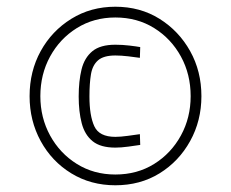

<svg xmlns="http://www.w3.org/2000/svg" viewBox="-20 -720 687 571"><path d="M323 -169Q250 -169 192 -204.5Q134 -240 101 -300.5Q68 -361 68 -434Q68 -508 101 -568Q134 -628 192 -664Q250 -700 323 -700Q397 -700 454.5 -664Q512 -628 545.5 -568Q579 -508 579 -434Q579 -361 545.5 -300.5Q512 -240 454.5 -204.5Q397 -169 323 -169ZM323 -281Q279 -281 255.5 -300Q232 -319 223 -353.5Q214 -388 214 -433Q214 -479 222.5 -513.5Q231 -548 254.5 -567.5Q278 -587 323 -587Q344 -587 365 -584.5Q386 -582 397 -580L396 -548Q383 -550 361.5 -552.5Q340 -555 323 -555Q288 -555 271.5 -540.5Q255 -526 250.5 -499Q246 -472 246 -433Q246 -376 260.5 -344.5Q275 -313 323 -313Q338 -313 360 -316Q382 -319 396 -321L397 -289Q384 -287 362 -284Q340 -281 323 -281ZM323 -201Q388 -201 438.5 -232.5Q489 -264 518 -317Q547 -370 547 -434Q547 -499 518 -552Q489 -605 438.5 -636.5Q388 -668 323 -668Q259 -668 208.5 -636.5Q158 -605 129 -552Q100 -499 100 -434Q100 -370 129 -317Q158 -264 208.5 -232.5Q259 -201 323 -201Z"/></svg>

Font: TitilliumWeb ExtraLight
Style: Regular
Weight: 400
Designer: Mohamed Gaber, Accademia di Belle Arti di Urbino and others
Foundry: Kief Type Foundry, Accademia di Belle Arti di Urbino and others
Version: Version 3.000; ttfautohint (v1.8.2)